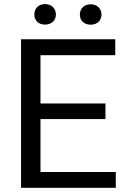

<svg xmlns="http://www.w3.org/2000/svg" viewBox="-20 -899 607 919"><path d="M534.2 -75.7H173.8V-329.1H484.9V-403.8H173.8V-634.8H531.7V-710.9H80.6V0H534.2ZM144.5 -829.6C144.5 -802.2 163.1 -781.2 195.8 -781.2C227.5 -781.2 247.6 -802.2 247.6 -829.6C247.6 -857.9 227.5 -879.4 195.8 -879.4C163.1 -879.4 144.5 -857.9 144.5 -829.6ZM362.3 -829.1C362.3 -801.3 381.3 -780.8 414.1 -780.8C445.8 -780.8 465.8 -801.3 465.8 -829.1C465.8 -856.9 445.8 -878.4 414.1 -878.4C381.3 -878.4 362.3 -856.9 362.3 -829.1Z"/></svg>

Font: Bert Sans
Style: Regular
Weight: 400
Designer: Christian Robertson (Google), Cristiano Sobral
Foundry: Google, Cristiano Sobral
Version: Version 3.101